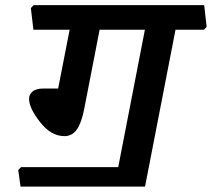

<svg xmlns="http://www.w3.org/2000/svg" viewBox="-20 -669 811 735"><path d="M761.7 -649.4 771 -566.4 760.7 -555.2H651.9L535.2 45.4H58.6L49.8 -18.1L60.5 -29.3H432.6L534.7 -555.2H361.3L302.2 -251Q291.5 -197.3 273.7 -172.6Q255.9 -147.9 226.6 -147.9Q175.3 -147.9 133.3 -201.7Q91.3 -255.4 91.3 -290.5Q91.3 -307.1 104.5 -318.6Q117.7 -330.1 146.5 -330.1H202.6L246.6 -555.2H107.9L98.1 -638.2L108.9 -649.4Z"/></svg>

Font: Sitara
Style: Bold Italic
Weight: 700
Italic angle: -11°
Designer: Neelakash Kshetrimayum
Foundry: Neelakash Kshetrimayum
Version: Version 1.000;PS Version 1.000;PS 1.0;hotconv 1.;hotconv 1.0